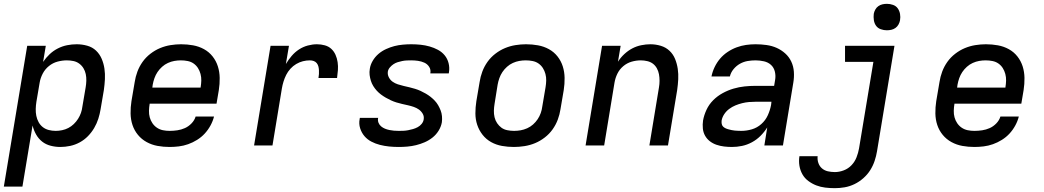

<svg xmlns="http://www.w3.org/2000/svg" viewBox="-27 -759 5447 1002"><path d="M-7 215 115 -520H212L198 -436Q213 -458 232 -476Q251 -494 274.5 -506Q298 -518 323 -523Q348 -528 373 -528Q401 -528 428 -520.5Q455 -513 474 -495Q493 -477 503.5 -452.5Q514 -428 518 -401Q522 -374 520.5 -345.5Q519 -317 515 -289L498 -189Q494 -164 486 -139Q478 -114 464.5 -91Q451 -68 432 -48.5Q413 -29 389 -16Q365 -3 339 2.5Q313 8 288 8Q262 8 237 1.5Q212 -5 193 -20Q174 -35 161.5 -57Q149 -79 143 -104L90 215ZM264 -76Q280 -76 297 -79.5Q314 -83 329.5 -91Q345 -99 358 -111.5Q371 -124 380.5 -139Q390 -154 395.5 -170Q401 -186 403 -203L420 -303Q423 -320 423.5 -338Q424 -356 420.5 -372.5Q417 -389 408.5 -403Q400 -417 386.5 -427Q373 -437 356 -440.5Q339 -444 322 -444Q298 -444 273.5 -437.5Q249 -431 228.5 -414.5Q208 -398 196 -375Q184 -352 180 -328L163 -228Q160 -209 159.5 -190.5Q159 -172 162.5 -154.5Q166 -137 174.5 -121.5Q183 -106 196.5 -95.5Q210 -85 227.5 -80.5Q245 -76 264 -76Z M858 8Q826 8 795.5 2.5Q765 -3 738.5 -17.5Q712 -32 693 -55Q674 -78 664.5 -106.5Q655 -135 654.5 -167Q654 -199 659 -231L676 -331Q680 -358 690 -385Q700 -412 717 -436Q734 -460 758 -478.5Q782 -497 808.5 -508Q835 -519 863 -523.5Q891 -528 918 -528Q950 -528 980.5 -522.5Q1011 -517 1037.5 -502.5Q1064 -488 1082.5 -464.5Q1101 -441 1110 -412.5Q1119 -384 1119.5 -352.5Q1120 -321 1115 -289L1103 -218H754V-217Q751 -199 750.5 -181Q750 -163 754.5 -146.5Q759 -130 768.5 -116Q778 -102 792 -92.5Q806 -83 823 -79.5Q840 -76 858 -76Q878 -76 898.5 -79Q919 -82 938 -90.5Q957 -99 972.5 -115Q988 -131 994 -151H1090Q1084 -127 1071.5 -104Q1059 -81 1041.5 -62Q1024 -43 1001.5 -29Q979 -15 955 -6.5Q931 2 906.5 5Q882 8 858 8ZM768 -302H1020V-303Q1023 -321 1023.5 -338.5Q1024 -356 1019.5 -373Q1015 -390 1006 -404Q997 -418 983.5 -427.5Q970 -437 952.5 -440.5Q935 -444 917 -444Q900 -444 883 -441Q866 -438 849.5 -430.5Q833 -423 819 -410.5Q805 -398 795 -383Q785 -368 779 -351Q773 -334 770 -317Z M1299 0 1385 -520H1481L1465 -425Q1478 -447 1495 -467Q1512 -487 1533.5 -501Q1555 -515 1579.5 -521.5Q1604 -528 1627 -528Q1648 -528 1668 -522.5Q1688 -517 1702 -504Q1716 -491 1724 -473Q1732 -455 1735 -434.5Q1738 -414 1736.5 -393.5Q1735 -373 1732 -352H1635Q1637 -362 1637.5 -372.5Q1638 -383 1637.5 -393Q1637 -403 1634.5 -412.5Q1632 -422 1626 -429.5Q1620 -437 1610.5 -440.5Q1601 -444 1590 -444Q1572 -444 1554 -439.5Q1536 -435 1519 -425Q1502 -415 1488.5 -400Q1475 -385 1466.5 -368Q1458 -351 1452.5 -333Q1447 -315 1444 -297L1395 0Z M2054 8Q2028 8 2003.5 5.5Q1979 3 1955.5 -3Q1932 -9 1911 -20Q1890 -31 1875 -48.5Q1860 -66 1852.5 -89.5Q1845 -113 1850 -138L1851 -144H1947L1946 -142Q1944 -129 1948.5 -118Q1953 -107 1962 -99.5Q1971 -92 1982 -87.5Q1993 -83 2005 -80.5Q2017 -78 2029 -77Q2041 -76 2054 -76Q2066 -76 2078.5 -76.5Q2091 -77 2103.5 -79.5Q2116 -82 2128.5 -85.5Q2141 -89 2153 -95.5Q2165 -102 2173.5 -112.5Q2182 -123 2184 -135Q2187 -152 2179 -165.5Q2171 -179 2159 -187.5Q2147 -196 2132.5 -201Q2118 -206 2102.5 -209.5Q2087 -213 2071.5 -216.5Q2056 -220 2041.5 -224.5Q2027 -229 2013 -235.5Q1999 -242 1986 -249.5Q1973 -257 1961 -266Q1949 -275 1939 -286Q1929 -297 1921 -310Q1913 -323 1908.5 -337.5Q1904 -352 1902 -367.5Q1900 -383 1903 -400Q1906 -421 1918 -441.5Q1930 -462 1948 -477.5Q1966 -493 1988 -503Q2010 -513 2031.5 -518.5Q2053 -524 2075.5 -526Q2098 -528 2119 -528Q2144 -528 2168 -525.5Q2192 -523 2215 -516.5Q2238 -510 2258.5 -499Q2279 -488 2293.5 -470.5Q2308 -453 2314 -429.5Q2320 -406 2316 -382L2315 -376H2219V-378Q2222 -396 2212.5 -410.5Q2203 -425 2187.5 -432Q2172 -439 2154.5 -441.5Q2137 -444 2119 -444Q2108 -444 2096 -443.5Q2084 -443 2072 -440.5Q2060 -438 2048.5 -434.5Q2037 -431 2026.5 -424Q2016 -417 2007.5 -407Q1999 -397 1997 -385Q1995 -369 2002.5 -355Q2010 -341 2022 -332.5Q2034 -324 2049 -319Q2064 -314 2079.5 -310.5Q2095 -307 2109.5 -303.5Q2124 -300 2139 -295.5Q2154 -291 2168 -284.5Q2182 -278 2195 -270.5Q2208 -263 2219.5 -254Q2231 -245 2241.5 -234Q2252 -223 2259.5 -210Q2267 -197 2272.5 -183Q2278 -169 2279.5 -153Q2281 -137 2279 -121Q2275 -98 2262 -77Q2249 -56 2230 -41Q2211 -26 2189 -16.5Q2167 -7 2144.5 -1.5Q2122 4 2099 6Q2076 8 2054 8Z M2655 8Q2623 8 2592.5 2.5Q2562 -3 2536 -17.5Q2510 -32 2491.5 -55.5Q2473 -79 2463.5 -107.5Q2454 -136 2454 -167.5Q2454 -199 2459 -231L2476 -331Q2480 -358 2490 -385Q2500 -412 2517 -436Q2534 -460 2558 -478.5Q2582 -497 2608.5 -508Q2635 -519 2663 -523.5Q2691 -528 2718 -528Q2750 -528 2780.5 -522.5Q2811 -517 2837.5 -502.5Q2864 -488 2882.5 -464.5Q2901 -441 2910 -412.5Q2919 -384 2919.5 -352.5Q2920 -321 2915 -289L2898 -189Q2894 -162 2884 -135Q2874 -108 2857 -84Q2840 -60 2816 -41.5Q2792 -23 2765.5 -12Q2739 -1 2710.5 3.5Q2682 8 2655 8ZM2656 -76Q2673 -76 2690 -79Q2707 -82 2724 -89.5Q2741 -97 2755 -109.5Q2769 -122 2779 -137Q2789 -152 2795 -169Q2801 -186 2803 -203L2820 -303Q2823 -321 2823.5 -338.5Q2824 -356 2819.5 -373Q2815 -390 2806 -404Q2797 -418 2783.5 -427.5Q2770 -437 2752.5 -440.5Q2735 -444 2717 -444Q2700 -444 2683 -441Q2666 -438 2649.5 -430.5Q2633 -423 2619 -410.5Q2605 -398 2595 -383Q2585 -368 2579 -351Q2573 -334 2570 -317L2554 -217Q2551 -199 2550.5 -181.5Q2550 -164 2554 -147Q2558 -130 2567.5 -116Q2577 -102 2590 -92.5Q2603 -83 2620.5 -79.5Q2638 -76 2656 -76Z M3029 0 3115 -520H3212L3198 -437Q3212 -459 3231.5 -477Q3251 -495 3273 -506.5Q3295 -518 3319.5 -523Q3344 -528 3367 -528Q3395 -528 3421.5 -520Q3448 -512 3467 -494Q3486 -476 3496 -451.5Q3506 -427 3510 -400Q3514 -373 3512.5 -345Q3511 -317 3507 -289L3459 0H3362L3412 -303Q3415 -320 3415 -337.5Q3415 -355 3412 -371.5Q3409 -388 3401 -402.5Q3393 -417 3380.5 -426.5Q3368 -436 3351 -440Q3334 -444 3317 -444Q3293 -444 3269 -437Q3245 -430 3225.5 -413.5Q3206 -397 3195 -374.5Q3184 -352 3180 -328L3126 0Z M3793 8Q3772 8 3751.5 5.5Q3731 3 3712 -3.5Q3693 -10 3677.5 -22Q3662 -34 3652.5 -51Q3643 -68 3641 -88.5Q3639 -109 3642 -130Q3647 -158 3660 -186Q3673 -214 3695 -236Q3717 -258 3744.5 -273Q3772 -288 3801 -296.5Q3830 -305 3859 -308Q3888 -311 3916 -311H4013L4018 -341Q4022 -363 4017 -384.5Q4012 -406 3997 -420Q3982 -434 3960 -439Q3938 -444 3916 -444Q3895 -444 3874.5 -440.5Q3854 -437 3835 -426.5Q3816 -416 3801.5 -398.5Q3787 -381 3782 -360H3686Q3691 -385 3702.5 -409Q3714 -433 3731 -453Q3748 -473 3770.5 -488Q3793 -503 3817.5 -512Q3842 -521 3866.5 -524.5Q3891 -528 3916 -528Q3945 -528 3973.5 -524Q4002 -520 4026.5 -509Q4051 -498 4071 -480Q4091 -462 4102.5 -437.5Q4114 -413 4116 -384.5Q4118 -356 4113 -327L4059 0H3962L3977 -94Q3962 -70 3942 -50Q3922 -30 3897 -16.5Q3872 -3 3845.5 2.5Q3819 8 3793 8ZM3842 -76Q3869 -76 3896.5 -84Q3924 -92 3946 -111.5Q3968 -131 3980 -157.5Q3992 -184 3997 -211L3999 -228H3916Q3899 -228 3881.5 -226.5Q3864 -225 3846 -220.5Q3828 -216 3811 -209Q3794 -202 3778.5 -190.5Q3763 -179 3752.5 -163Q3742 -147 3739 -130Q3738 -121 3739.5 -112.5Q3741 -104 3746.5 -98.5Q3752 -93 3759.5 -89.5Q3767 -86 3775 -84Q3783 -82 3791.5 -80Q3800 -78 3808 -77.5Q3816 -77 3824.5 -76.5Q3833 -76 3842 -76Z M4330 223Q4304 223 4279.5 220Q4255 217 4233 208.5Q4211 200 4191.5 185.5Q4172 171 4160.5 150.5Q4149 130 4145 106Q4141 82 4145 56H4240Q4238 75 4244 92Q4250 109 4263 120Q4276 131 4293.5 135Q4311 139 4330 139Q4353 139 4376.5 130Q4400 121 4417 103Q4434 85 4443 62Q4452 39 4456 16L4531 -436H4383V-520H4641L4550 30Q4546 55 4537.5 80.5Q4529 106 4514.5 129Q4500 152 4478.5 171Q4457 190 4432 202Q4407 214 4381 218.5Q4355 223 4330 223ZM4601 -601Q4585 -601 4569.5 -606.5Q4554 -612 4545 -624.5Q4536 -637 4533.5 -653.5Q4531 -670 4533 -687Q4535 -698 4541 -709Q4547 -720 4557 -727Q4567 -734 4578.5 -736.5Q4590 -739 4602 -739Q4618 -739 4633.5 -733.5Q4649 -728 4658 -715.5Q4667 -703 4670 -686.5Q4673 -670 4670 -653Q4668 -642 4662 -631Q4656 -620 4646 -613Q4636 -606 4624.5 -603.5Q4613 -601 4601 -601Z M5058 8Q5026 8 4995.5 2.5Q4965 -3 4938.5 -17.5Q4912 -32 4893 -55Q4874 -78 4864.5 -106.5Q4855 -135 4854.5 -167Q4854 -199 4859 -231L4876 -331Q4880 -358 4890 -385Q4900 -412 4917 -436Q4934 -460 4958 -478.5Q4982 -497 5008.5 -508Q5035 -519 5063 -523.5Q5091 -528 5118 -528Q5150 -528 5180.5 -522.5Q5211 -517 5237.5 -502.5Q5264 -488 5282.5 -464.5Q5301 -441 5310 -412.5Q5319 -384 5319.5 -352.5Q5320 -321 5315 -289L5303 -218H4954V-217Q4951 -199 4950.5 -181Q4950 -163 4954.5 -146.5Q4959 -130 4968.5 -116Q4978 -102 4992 -92.5Q5006 -83 5023 -79.5Q5040 -76 5058 -76Q5078 -76 5098.5 -79Q5119 -82 5138 -90.5Q5157 -99 5172.5 -115Q5188 -131 5194 -151H5290Q5284 -127 5271.5 -104Q5259 -81 5241.5 -62Q5224 -43 5201.5 -29Q5179 -15 5155 -6.5Q5131 2 5106.5 5Q5082 8 5058 8ZM4968 -302H5220V-303Q5223 -321 5223.5 -338.5Q5224 -356 5219.5 -373Q5215 -390 5206 -404Q5197 -418 5183.5 -427.5Q5170 -437 5152.5 -440.5Q5135 -444 5117 -444Q5100 -444 5083 -441Q5066 -438 5049.5 -430.5Q5033 -423 5019 -410.5Q5005 -398 4995 -383Q4985 -368 4979 -351Q4973 -334 4970 -317Z"/></svg>

Font: Iosevka Custom Medium Oblique
Style: Regular
Weight: 500
Italic angle: -9°
Designer: Belleve Invis
Foundry: Belleve Invis
Version: Version 27.0.1